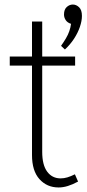

<svg xmlns="http://www.w3.org/2000/svg" viewBox="-20 -818 382 846"><path d="M266 -600 249 -616Q261 -633 270.5 -649Q280 -665 285.5 -681Q291 -697 293 -713Q277 -718 269.5 -729.5Q262 -741 262 -754Q262 -776 274 -787Q286 -798 301 -798Q316 -798 328.5 -786Q341 -774 341 -748Q341 -726 332 -699.5Q323 -673 306 -647Q289 -621 266 -600ZM238 8Q187 8 154 -28.5Q121 -65 121 -135V-723H166V-149Q166 -91 188 -61.5Q210 -32 247 -32Q262 -32 277 -36.5Q292 -41 310 -50L324 -18Q300 -5 279 1.5Q258 8 238 8ZM23 -529V-569H311V-529Z"/></svg>

Font: Yaldevi ExtraLight
Style: Regular
Weight: 200
Designer: Sol Matas, Rajitha Manaperi, Kosala Senevirathne
Foundry: Mooniak
Version: Version 1.100